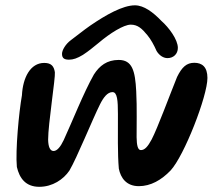

<svg xmlns="http://www.w3.org/2000/svg" viewBox="-20 -718 820 740"><path d="M246 -488C262.5 -488 278 -493.5 299.5 -506.5C318 -518.5 339.5 -535.5 360.5 -553C403.5 -589.5 456.5 -623 484 -623C511 -623 527.5 -607.5 548 -582.5C561 -567 574 -543.5 583.5 -521.5C594 -504 610 -494 625.5 -494C648.5 -494 665.5 -510 665.5 -533.5C665.5 -565.5 631 -612 602 -637.5C570 -671 534.5 -697.5 500 -697.5C453 -697.5 388 -660.5 328 -619.5C300 -600 282.5 -585 253.5 -563.5C232.5 -548 219 -524.5 219 -510.5C219 -493.5 228 -488 246 -488ZM131.5 2C182.5 2 224.5 -26.5 247.5 -60.5C276.5 -109.5 336 -257 365.5 -316C378.5 -342 394 -363 413.5 -363C432 -363 434.5 -331 434.5 -278.5C434.5 -206 433 -123 438 -68C445 -32.5 467 -0.5 515 -0.5C561 -0.5 602 -24 637.5 -61C690 -117.5 779.5 -347.5 779.5 -417.5C779.5 -460.5 758.5 -476 729 -476C699.5 -476 681.5 -460 662.5 -421.5C634.5 -352.5 587.5 -224.5 564.5 -180.5C550 -153.5 538 -139.5 523 -139.5C511 -139.5 507 -158 506.5 -189C506 -224 508.5 -304.5 505 -366.5C501 -445.5 489.5 -487 437.5 -487C392 -487 363.5 -464.5 342 -431C302 -360.5 257.5 -247 225.5 -178C213.5 -152.5 200 -136 186.5 -136C172.5 -136 166 -153 165.5 -180C165.5 -240 194 -417.5 191.5 -439.5C188 -461.5 179 -475.5 150.5 -475.5C97 -475.5 68 -419 64.5 -350.5C53 -286 39 -138.5 45 -74.5C55 -31.5 78.5 2 131.5 2Z"/></svg>

Font: Gluten
Style: Italic
Weight: 400
Italic angle: -13°
Designer: Tyler Finck
Foundry: Etcetera Type Company
Version: Version 0.920